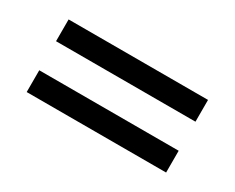

<svg xmlns="http://www.w3.org/2000/svg" viewBox="-49 -636 684 559"><g transform="rotate(30 293.0 -357.0)"><path d="M58.6 -307.6H527.3V-234.4H58.6ZM58.6 -478.5H527.3V-405.3H58.6Z"/></g></svg>

Font: Andika DR AuSIL
Style: Regular
Weight: 400
Designer: Annie Olsen & Victor Gaultney
Foundry: SIL International
Version: Version 0.003